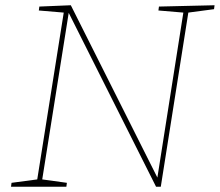

<svg xmlns="http://www.w3.org/2000/svg" viewBox="-20 -712 838 732"><path d="M586 -687 798 -692 796 -677 698 -664 593 0H575L242 -663L141 -28L235 -15L233 0H22L24 -15L122 -28L223 -664L128 -672L130 -687L250 -692L580 -35L679 -664L584 -672Z"/></svg>

Font: Bitter Pro Thin
Style: Italic
Weight: 250
Italic angle: -9°
Designer: Sol Matas, and Bitter project Authors
Foundry: Sol Matas
Version: Version 1.010